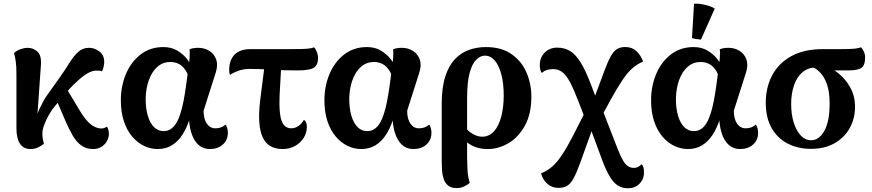

<svg xmlns="http://www.w3.org/2000/svg" viewBox="-20 -783 4671 1028"><path d="M144 15Q106 15 87 -13.5Q68 -42 68 -95V-385Q68 -428 64.5 -453Q61 -478 55 -499Q72 -514 92 -520.5Q112 -527 128 -527Q158 -527 180.5 -506.5Q203 -486 199 -433L175 -93L163 -105Q171 -157 192.5 -202.5Q214 -248 232 -273L299 -367Q328 -408 350.5 -444.5Q373 -481 397.5 -504Q422 -527 457 -527Q486 -527 512 -507.5Q538 -488 538 -451Q538 -441 535 -426.5Q532 -412 526 -401Q519 -404 511.5 -404.5Q504 -405 496 -405Q474 -405 449 -390.5Q424 -376 399.5 -353.5Q375 -331 353 -308L275 -216Q257 -195 241.5 -167.5Q226 -140 216.5 -114Q207 -88 207 -71Q207 -52 209 -40Q211 -28 215 -13Q202 -3 184.5 6Q167 15 144 15ZM477 15Q440 15 413.5 -5.5Q387 -26 368 -59.5Q349 -93 332 -132L265 -288L314 -346L405 -194Q440 -136 468 -115.5Q496 -95 523 -95Q532 -95 540 -98.5Q548 -102 553 -105Q555 -102 559 -92Q563 -82 563 -65Q563 -48 553.5 -29.5Q544 -11 525 2Q506 15 477 15Z M824 15Q787 15 752 -1.5Q717 -18 688.5 -51Q660 -84 643.5 -133Q627 -182 627 -247Q627 -321 654 -386Q681 -451 732.5 -491Q784 -531 855 -531Q897 -531 928.5 -512.5Q960 -494 980.5 -468Q1001 -442 1008 -417L991 -352Q990 -390 963 -420.5Q936 -451 892 -451Q856 -451 831 -432Q806 -413 790 -383Q774 -353 767 -318.5Q760 -284 760 -252Q760 -202 771.5 -163Q783 -124 804.5 -102.5Q826 -81 856 -81Q878 -81 894.5 -92Q911 -103 923.5 -123.5Q936 -144 945.5 -173.5Q955 -203 962.5 -241Q970 -279 976 -324L988 -412Q993 -444 995 -473Q997 -502 995 -519Q1003 -523 1016 -525Q1029 -527 1041 -527Q1075 -527 1101 -510.5Q1127 -494 1137.5 -464.5Q1148 -435 1135 -394L1070 -190Q1070 -146 1087.5 -121Q1105 -96 1133 -96Q1151 -96 1163.5 -101Q1176 -106 1188 -116Q1200 -97 1200 -72Q1200 -33 1173 -9Q1146 15 1104 15Q1054 15 1025 -28Q996 -71 992 -148H996Q981 -100 957.5 -63Q934 -26 901 -5.5Q868 15 824 15Z M1493 15Q1415 15 1386 -49Q1357 -113 1373 -246L1399 -451H1487L1478 -292Q1474 -220 1479 -177Q1484 -134 1499 -115Q1514 -96 1539 -96Q1559 -96 1577 -108Q1595 -120 1607 -141Q1615 -137 1619 -127.5Q1623 -118 1623 -104Q1623 -71 1605.5 -44Q1588 -17 1559 -1Q1530 15 1493 15ZM1211 -382Q1207 -394 1207 -407Q1207 -443 1220 -468.5Q1233 -494 1258.5 -507Q1284 -520 1319 -520H1541Q1601 -520 1625 -522Q1649 -524 1661 -530Q1670 -522 1676.5 -505Q1683 -488 1683 -474Q1683 -434 1660 -420Q1637 -406 1574 -406Q1495 -406 1432.5 -410Q1370 -414 1317 -414Q1289 -414 1264 -406.5Q1239 -399 1211 -382Z M1914 15Q1877 15 1842 -1.5Q1807 -18 1778.5 -51Q1750 -84 1733.5 -133Q1717 -182 1717 -247Q1717 -321 1744 -386Q1771 -451 1822.5 -491Q1874 -531 1945 -531Q1987 -531 2018.5 -512.5Q2050 -494 2070.5 -468Q2091 -442 2098 -417L2081 -352Q2080 -390 2053 -420.5Q2026 -451 1982 -451Q1946 -451 1921 -432Q1896 -413 1880 -383Q1864 -353 1857 -318.5Q1850 -284 1850 -252Q1850 -202 1861.5 -163Q1873 -124 1894.5 -102.5Q1916 -81 1946 -81Q1968 -81 1984.5 -92Q2001 -103 2013.5 -123.5Q2026 -144 2035.5 -173.5Q2045 -203 2052.5 -241Q2060 -279 2066 -324L2078 -412Q2083 -444 2085 -473Q2087 -502 2085 -519Q2093 -523 2106 -525Q2119 -527 2131 -527Q2165 -527 2191 -510.5Q2217 -494 2227.5 -464.5Q2238 -435 2225 -394L2160 -190Q2160 -146 2177.5 -121Q2195 -96 2223 -96Q2241 -96 2253.5 -101Q2266 -106 2278 -116Q2290 -97 2290 -72Q2290 -33 2263 -9Q2236 15 2194 15Q2144 15 2115 -28Q2086 -71 2082 -148H2086Q2071 -100 2047.5 -63Q2024 -26 1991 -5.5Q1958 15 1914 15Z M2425 224Q2395 224 2378.5 210Q2362 196 2355 174Q2348 152 2346.5 126Q2345 100 2345 76V-226Q2345 -314 2364 -373Q2383 -432 2416 -466.5Q2449 -501 2491.5 -516Q2534 -531 2582 -531Q2665 -531 2719 -493Q2773 -455 2799 -394.5Q2825 -334 2825 -265Q2825 -173 2790.5 -110.5Q2756 -48 2702.5 -16.5Q2649 15 2591 15Q2526 15 2482.5 -19.5Q2439 -54 2403 -109L2441 -164Q2463 -100 2496.5 -75.5Q2530 -51 2561 -51Q2599 -51 2625 -80Q2651 -109 2664 -159.5Q2677 -210 2677 -272Q2677 -336 2664.5 -384Q2652 -432 2629.5 -458.5Q2607 -485 2576 -485Q2552 -485 2530 -463.5Q2508 -442 2494.5 -392.5Q2481 -343 2481 -258V63Q2481 87 2483 125.5Q2485 164 2495 196Q2486 205 2466.5 214.5Q2447 224 2425 224Z M3342 225Q3297 225 3266.5 192Q3236 159 3206 79L3136 -110L3112 -149L3081 -230Q3054 -301 3033 -341Q3012 -381 2990.5 -397Q2969 -413 2942 -413Q2923 -413 2907.5 -408Q2892 -403 2881 -392Q2875 -401 2872.5 -411Q2870 -421 2870 -434Q2870 -475 2896.5 -501.5Q2923 -528 2963 -528Q3002 -528 3032 -510Q3062 -492 3089 -448.5Q3116 -405 3145 -328L3179 -238L3205 -197L3285 9Q3309 71 3327.5 93.5Q3346 116 3374 116Q3385 116 3394.5 111.5Q3404 107 3416 96Q3423 105 3425.5 115Q3428 125 3428 140Q3428 177 3403.5 201Q3379 225 3342 225ZM2970 223Q2935 223 2910 200.5Q2885 178 2877 145Q2909 133 2936 109.5Q2963 86 2990 45Q3017 4 3050 -60L3131 -219L3164 -127L3085 93Q3066 145 3050 173.5Q3034 202 3015.5 212.5Q2997 223 2970 223ZM3192 -143 3146 -216 3215 -401Q3234 -453 3250 -481.5Q3266 -510 3285 -521Q3304 -532 3330 -531Q3365 -531 3388.5 -508.5Q3412 -486 3423 -453Q3393 -441 3367 -418.5Q3341 -396 3313.5 -355.5Q3286 -315 3249 -248Z M3663 15Q3626 15 3591 -1.5Q3556 -18 3527.5 -51Q3499 -84 3482.5 -133Q3466 -182 3466 -247Q3466 -321 3493 -386Q3520 -451 3571.5 -491Q3623 -531 3694 -531Q3736 -531 3767.5 -512.5Q3799 -494 3819.5 -468Q3840 -442 3847 -417L3830 -352Q3829 -390 3802 -420.5Q3775 -451 3731 -451Q3695 -451 3670 -432Q3645 -413 3629 -383Q3613 -353 3606 -318.5Q3599 -284 3599 -252Q3599 -202 3610.5 -163Q3622 -124 3643.5 -102.5Q3665 -81 3695 -81Q3717 -81 3733.5 -92Q3750 -103 3762.5 -123.5Q3775 -144 3784.5 -173.5Q3794 -203 3801.5 -241Q3809 -279 3815 -324L3827 -412Q3832 -444 3834 -473Q3836 -502 3834 -519Q3842 -523 3855 -525Q3868 -527 3880 -527Q3914 -527 3940 -510.5Q3966 -494 3976.5 -464.5Q3987 -435 3974 -394L3909 -190Q3909 -146 3926.5 -121Q3944 -96 3972 -96Q3990 -96 4002.5 -101Q4015 -106 4027 -116Q4039 -97 4039 -72Q4039 -33 4012 -9Q3985 15 3943 15Q3893 15 3864 -28Q3835 -71 3831 -148H3835Q3820 -100 3796.5 -63Q3773 -26 3740 -5.5Q3707 15 3663 15ZM3733 -571Q3721 -572 3707 -574Q3693 -576 3685 -580L3696 -763Q3723 -765 3757 -756.5Q3791 -748 3807 -737Z M4322 14Q4252 14 4197 -14.5Q4142 -43 4111 -98Q4080 -153 4080 -233Q4080 -314 4114 -379Q4148 -444 4216 -482Q4284 -520 4387 -520H4480Q4535 -520 4557 -522.5Q4579 -525 4590 -530Q4599 -521 4605.5 -506Q4612 -491 4612 -474Q4612 -434 4592.5 -420Q4573 -406 4523 -406H4400L4353 -422Q4305 -422 4274.5 -394.5Q4244 -367 4230 -322.5Q4216 -278 4216 -227Q4216 -170 4230 -126Q4244 -82 4268 -57Q4292 -32 4322 -32Q4366 -32 4394 -83Q4422 -134 4422 -228Q4422 -288 4409 -327.5Q4396 -367 4375 -390.5Q4354 -414 4330 -424L4394 -430Q4433 -420 4470.5 -389.5Q4508 -359 4533 -313.5Q4558 -268 4558 -212Q4558 -149 4530 -98Q4502 -47 4449 -16.5Q4396 14 4322 14Z"/></svg>

Font: Arima Thin
Style: Bold
Weight: 700
Version: Version 1.100